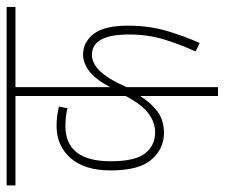

<svg xmlns="http://www.w3.org/2000/svg" viewBox="-68 -594 662 565"><g transform="rotate(-90 262.5 -311.0)"><path d="M384 -371Q444 -371 444 -262Q444 -206 429 -157.5Q414 -109 394 -66L419 -54Q440 -101 455 -152.5Q470 -204 470 -265Q470 -335 445.5 -366Q421 -397 386 -397Q330 -397 289 -317V-596H525V-622H0V-596H263V-272Q238 -224 211.5 -204.5Q185 -185 156 -185Q118 -185 94.5 -214Q71 -243 71 -316Q71 -449 175 -449Q203 -449 227 -443L232 -468Q204 -475 175 -475Q116 -475 80 -433.5Q44 -392 44 -316Q44 -232 76 -195.5Q108 -159 154 -159Q191 -159 216.5 -177.5Q242 -196 263 -229V0H289V-269Q314 -325 337 -348Q360 -371 384 -371Z"/></g></svg>

Font: Noto Sans Devanagari Extra Condensed Thin
Style: Regular
Weight: 250
Width: 2
Designer: Monotype Design Team
Foundry: Monotype Imaging Inc.
Version: 1.000